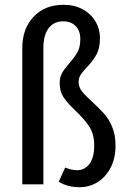

<svg xmlns="http://www.w3.org/2000/svg" viewBox="-20 -769 530 801"><path d="M397 -610Q397 -568 382.5 -541.5Q368 -515 342 -488Q325 -470 316.5 -457Q308 -444 308 -427Q308 -406 321.5 -388.5Q335 -371 364 -345Q395 -316 414.5 -294.5Q434 -273 448 -239.5Q462 -206 462 -161Q462 -109 441.5 -69.5Q421 -30 387 -9Q353 12 312 12Q261 12 225 -11L252 -70Q278 -59 302 -59Q334 -59 353.5 -85.5Q373 -112 373 -162Q373 -209 353 -240Q333 -271 295 -307Q262 -338 245.5 -362.5Q229 -387 229 -422Q229 -447 239 -464.5Q249 -482 269 -505Q292 -531 303.5 -552Q315 -573 315 -606Q315 -641 295.5 -660.5Q276 -680 244 -680Q204 -680 182.5 -651Q161 -622 161 -569V0H73V-569Q73 -649 120 -699Q167 -749 245 -749Q291 -749 325.5 -730Q360 -711 378.5 -679.5Q397 -648 397 -610Z"/></svg>

Font: Fira Sans Extra Condensed
Style: Regular
Weight: 400
Width: 1
Designer: Carrois Corporate & Edenspiekermann AG
Foundry: Carrois Corporate GbR & Edenspiekermann AG
Version: Version 4.203